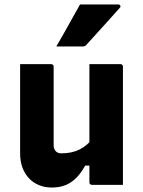

<svg xmlns="http://www.w3.org/2000/svg" viewBox="-20 -827 640 859"><path d="M209 -540Q213 -540 215 -538.5Q217 -537 218.5 -535Q220 -533 220 -529Q220 -485 220 -438.5Q220 -392 220 -346.5Q220 -301 220 -258Q220 -215 220 -177Q220 -161 229 -151Q238 -141 254 -141Q277 -141 297 -145Q317 -149 334.5 -157.5Q352 -166 368 -179.5Q384 -193 397 -212V-86H361Q344 -55 323 -33Q302 -11 275 0.5Q248 12 211 12Q181 12 155 1.5Q129 -9 110 -29Q91 -49 80.5 -77Q70 -105 70 -140Q70 -185 70 -230Q70 -275 70 -320Q70 -365 70 -410Q70 -442 70 -475Q70 -508 70 -540Q105 -540 140 -540Q175 -540 209 -540ZM519 -540Q523 -540 525 -538.5Q527 -537 528.5 -535Q530 -533 530 -529Q530 -457 530 -385.5Q530 -314 530 -242Q530 -170 530 -98Q530 -80 530 -63Q530 -46 530 -30Q530 -14 530 0Q505 0 481 0Q457 0 434.5 0Q412 0 391 0Q388 0 385.5 -1.5Q383 -3 381.5 -5Q380 -7 380 -11Q380 -99 380 -187.5Q380 -276 380 -364Q380 -452 380 -540Q405 -540 427.5 -540Q450 -540 473 -540Q496 -540 519 -540ZM338 -807Q385 -807 424 -807Q463 -807 509 -807Q515 -807 518 -802Q521 -797 516 -792Q491 -764 468 -738.5Q445 -713 421 -686.5Q397 -660 367 -627Q365 -624 360.5 -621.5Q356 -619 350 -619Q318 -619 289.5 -619Q261 -619 232 -619Q250 -650 267.5 -681Q285 -712 302.5 -743.5Q320 -775 338 -807Z"/></svg>

Font: Recursive Monospace ExtraBold
Style: Regular
Weight: 800
Version: Version 1.047